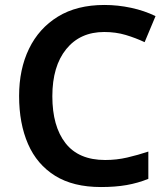

<svg xmlns="http://www.w3.org/2000/svg" viewBox="-20 -744 678 774"><path d="M400 -615Q303 -615 247 -546Q191 -477 191 -356Q191 -235 244 -167Q297 -99 404 -99Q450 -99 493 -109Q536 -119 578 -133V-23Q536 -6 490.5 2Q445 10 387 10Q275 10 202 -35.5Q129 -81 93 -163.5Q57 -246 57 -357Q57 -465 97 -547.5Q137 -630 213.5 -677Q290 -724 401 -724Q455 -724 508.5 -712.5Q562 -701 607 -679L563 -574Q527 -591 487 -603Q447 -615 400 -615Z"/></svg>

Font: Noto Sans Lao Looped SemiBold
Style: Regular
Weight: 600
Designer: Mark Frömberg, Ben Mitchell
Foundry: The Fontpad Ltd
Version: Version 1.002; ttfautohint (v1.8.4.7-5d5b)